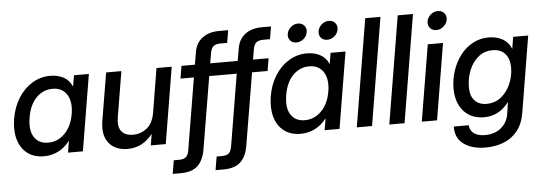

<svg xmlns="http://www.w3.org/2000/svg" viewBox="-56 -907 3657 1293"><g transform="rotate(-5 1772.5 -261.0)"><path d="M211.9 10.3Q144.5 10.3 99.9 -23.7Q55.2 -57.6 37.4 -117.9Q19.5 -178.2 32.2 -257.8Q45.4 -337.4 83.5 -397.7Q121.6 -458 177.5 -491.9Q233.4 -525.9 299.8 -525.9Q350.1 -525.9 389.2 -504.9Q428.2 -483.9 445.8 -441.4H446.8L459.5 -515.6H560.1L474.6 0H374L386.7 -77.6H385.3Q352.1 -33.7 307.1 -11.7Q262.2 10.3 211.9 10.3ZM247.1 -78.6Q313 -78.6 360.6 -127.7Q408.2 -176.8 421.4 -257.8Q435.1 -339.4 403.8 -388.4Q372.6 -437.5 306.6 -437.5Q244.6 -437.5 198 -391.4Q151.4 -345.2 136.7 -257.8Q122.6 -170.4 153.8 -124.5Q185.1 -78.6 247.1 -78.6Z M776.4 10.3Q723.1 10.3 684.6 -12.9Q646 -36.1 628.9 -81.5Q611.8 -127 623 -194.3L676.8 -515.6H779.8L728.5 -207Q718.3 -145 742.9 -113.5Q767.6 -82 821.3 -82Q873.5 -82 914.8 -114.5Q956.1 -147 968.3 -218.8L1017.1 -515.6H1120.1L1034.7 0H933.6L946.3 -77.1Q878.9 10.3 776.4 10.3Z M1485.4 -515.6 1471.2 -430.7H1366.2L1284.7 57.1Q1272.9 128.9 1234.4 166.5Q1195.8 204.1 1116.7 204.1H1064L1079.1 113.3H1112.8Q1147.5 113.3 1162.4 99.4Q1177.2 85.4 1182.6 50.8L1262.7 -430.7H1171.9L1186 -515.6H1276.9L1291 -599.1Q1300.8 -660.2 1345 -693.8Q1389.2 -727.5 1458.5 -727.5H1520.5L1505.9 -642.6H1460Q1427.7 -642.6 1412.4 -628.9Q1397 -615.2 1391.6 -582.5L1380.4 -515.6Z M1774.9 -515.6 1760.7 -430.7H1655.8L1574.2 57.1Q1562.5 128.9 1523.9 166.5Q1485.4 204.1 1406.2 204.1H1353.5L1368.7 113.3H1402.3Q1437 113.3 1451.9 99.4Q1466.8 85.4 1472.2 50.8L1552.2 -430.7H1461.4L1475.6 -515.6H1566.4L1580.6 -599.1Q1590.3 -660.2 1634.5 -693.8Q1678.7 -727.5 1748 -727.5H1810.1L1795.4 -642.6H1749.5Q1717.3 -642.6 1701.9 -628.9Q1686.5 -615.2 1681.2 -582.5L1669.9 -515.6Z M1946.8 10.3Q1879.4 10.3 1834.7 -23.7Q1790 -57.6 1772.2 -117.9Q1754.4 -178.2 1767.1 -257.8Q1780.3 -337.4 1818.4 -397.7Q1856.4 -458 1912.4 -491.9Q1968.3 -525.9 2034.7 -525.9Q2085 -525.9 2124 -504.9Q2163.1 -483.9 2180.7 -441.4H2181.6L2194.3 -515.6H2294.9L2209.5 0H2108.9L2121.6 -77.6H2120.1Q2086.9 -33.7 2042 -11.7Q1997.1 10.3 1946.8 10.3ZM1981.9 -78.6Q2047.9 -78.6 2095.5 -127.7Q2143.1 -176.8 2156.2 -257.8Q2169.9 -339.4 2138.7 -388.4Q2107.4 -437.5 2041.5 -437.5Q1979.5 -437.5 1932.9 -391.4Q1886.2 -345.2 1871.6 -257.8Q1857.4 -170.4 1888.7 -124.5Q1919.9 -78.6 1981.9 -78.6ZM2180.2 -605Q2152.8 -605 2137.5 -623Q2122.1 -641.1 2126.5 -668Q2130.9 -694.3 2152.3 -712.6Q2173.8 -731 2200.7 -731Q2227.5 -731 2243.2 -712.6Q2258.8 -694.3 2254.4 -668Q2250 -641.1 2228.5 -623Q2207 -605 2180.2 -605ZM1971.2 -605Q1944.3 -605 1929 -623Q1913.6 -641.1 1918 -668Q1922.4 -694.3 1943.8 -712.6Q1965.3 -731 1992.2 -731Q2019 -731 2034.7 -712.6Q2050.3 -694.3 2045.9 -668Q2041.5 -641.1 2020 -623Q1998.5 -605 1971.2 -605Z M2549.8 -727.5 2429.2 0H2326.2L2446.8 -727.5Z M2769.5 -727.5 2648.9 0H2545.9L2666.5 -727.5Z M2765.6 0 2851.1 -515.6H2954.1L2868.7 0ZM2917 -606Q2890.6 -606 2874.8 -624.5Q2858.9 -643.1 2863.3 -669.4Q2867.7 -695.8 2889.4 -714.4Q2911.1 -732.9 2938 -732.9Q2964.8 -732.9 2980.7 -714.4Q2996.6 -695.8 2992.2 -669.4Q2987.8 -643.1 2965.8 -624.5Q2943.8 -606 2917 -606Z M3180.7 210.9Q3085 210.9 3029.8 168.9Q2974.6 127 2977.5 51.3H3078.1Q3081.5 88.9 3108.6 107.9Q3135.7 127 3182.1 127Q3247.6 127 3291 91.6Q3334.5 56.2 3343.8 -6.3L3355 -81.1H3354.5Q3320.3 -36.1 3278.8 -14.6Q3237.3 6.8 3188 6.8Q3098.6 6.8 3048.3 -51Q2998 -108.9 2998 -203.1Q2998 -263.2 3016.4 -320.6Q3034.7 -377.9 3069.3 -424.3Q3104 -470.7 3153.1 -498.3Q3202.1 -525.9 3263.2 -525.9Q3315.9 -525.9 3356 -503.9Q3396 -481.9 3415 -436H3415.5L3428.2 -515.6H3529.8L3445.3 -2.9Q3432.6 74.7 3393.8 121.8Q3355 168.9 3299.6 189.9Q3244.1 210.9 3180.7 210.9ZM3210.9 -81.5Q3268.6 -81.5 3310.1 -115.2Q3351.6 -148.9 3374 -201.7Q3396.5 -254.4 3396.5 -310.5Q3396.5 -370.1 3366.5 -404.1Q3336.4 -438 3282.2 -438Q3224.6 -438 3184.1 -403.6Q3143.6 -369.1 3122.6 -315.7Q3101.6 -262.2 3101.6 -205.1Q3101.6 -144 3130.9 -112.8Q3160.2 -81.5 3210.9 -81.5Z"/></g></svg>

Font: Inter Display Medium
Style: Italic
Weight: 500
Italic angle: -9.39999°
Designer: Rasmus Andersson
Foundry: rsms
Version: Version 4.000;git-a52131595